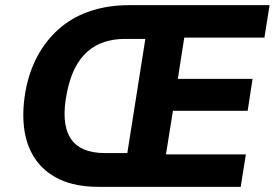

<svg xmlns="http://www.w3.org/2000/svg" viewBox="-20 -725 1066 745"><path d="M363 0Q273 0 211.5 -29Q150 -58 115.5 -110Q81 -162 73 -232.5Q65 -303 82 -387Q99 -464 134 -522.5Q169 -581 219.5 -622Q270 -663 336.5 -684Q403 -705 481 -705H1026L1006 -579H695L670 -419H960L941 -295H651L624 -126H934L914 0ZM388 -131H474L544 -574H465Q421 -574 384.5 -562Q348 -550 319.5 -525Q291 -500 271 -461Q251 -422 240 -367Q216 -250 252.5 -190.5Q289 -131 388 -131Z"/></svg>

Font: Nunito Sans 7pt SemiCondensed ExtraBold
Style: Italic
Weight: 800
Width: 4
Italic angle: -9°
Designer: Vernon Adams
Foundry: Vernon Adams
Version: Version 3.101;gftools[0.9.27]